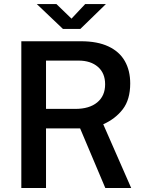

<svg xmlns="http://www.w3.org/2000/svg" viewBox="-20 -948 740 968"><path d="M511 0 384 -300.5H212V0H87.5V-740H388.5Q471 -740 526.5 -714Q582 -688 609.2 -640.2Q636.5 -592.5 636.5 -527.5Q636.5 -446 599 -397.2Q561.5 -348.5 500.5 -321.5L641.5 0ZM360 -399Q430.5 -399 470.2 -431.8Q510 -464.5 510 -523Q510 -579.5 473.5 -611Q437 -642.5 376 -642.5H212V-399ZM165.5 -927.5H264.5L340.5 -854L409.5 -927.5H514L385 -802H297.5Z"/></svg>

Font: 1883 Sans SemiBold
Style: Regular
Weight: 600
Designer: 1883 Sans project is a fork of Public Sans.
Version: Version 1.009